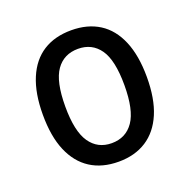

<svg xmlns="http://www.w3.org/2000/svg" viewBox="-98 -595 691 699"><g transform="rotate(-20 247.5 -245.5)"><path d="M248 9Q184 9 139 -20Q94 -49 70 -105.5Q46 -162 46 -246Q46 -329 70 -386Q94 -443 139 -471.5Q184 -500 248 -500Q311 -500 356 -471.5Q401 -443 425 -386Q449 -329 449 -246Q449 -162 425 -105.5Q401 -49 356 -20Q311 9 248 9ZM247 -63Q302 -63 332 -106.5Q362 -150 362 -246Q362 -343 332 -385.5Q302 -428 248 -428Q193 -428 163 -385.5Q133 -343 133 -246Q133 -150 163 -106.5Q193 -63 247 -63Z"/></g></svg>

Font: Nunito Sans 10pt Condensed Medium
Style: Regular
Weight: 500
Width: 3
Designer: Vernon Adams
Foundry: Vernon Adams
Version: Version 3.101;gftools[0.9.27]